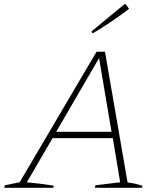

<svg xmlns="http://www.w3.org/2000/svg" viewBox="-42 -889 767 909"><path d="M562 -25Q581 -23 598.5 -19Q616 -15 632 -10L631 0H407L410 -12L527 -26L492 -235H207L85 -26Q117 -23 148.5 -19Q180 -15 212 -10L211 0H-22L-19 -12L51 -26L415 -644H455ZM224 -265H486L427 -614ZM397 -731 391 -740 547 -869H553L569 -847Q528 -816 486 -787.5Q444 -759 397 -731Z"/></svg>

Font: Piazzolla SC Thin
Style: Italic
Weight: 100
Italic angle: -11.3°
Designer: Juan Pablo del Peral
Foundry: Huerta Tipografica
Version: Version 1.330